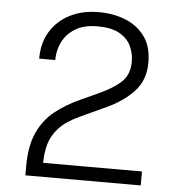

<svg xmlns="http://www.w3.org/2000/svg" viewBox="-51 -761 753 809"><g transform="rotate(5 325.0 -356.0)"><path d="M86 0V-38Q86 -125 112 -181.5Q138 -238 184 -274.5Q230 -311 290 -338L356 -368Q423 -398 457 -429.5Q491 -461 491 -516Q491 -552 476 -583Q461 -614 427 -633Q393 -652 335 -652Q278 -652 241.5 -630Q205 -608 187 -572.5Q169 -537 169 -495H101Q101 -562 131 -610.5Q161 -659 213.5 -685.5Q266 -712 335 -712Q397 -712 448 -691.5Q499 -671 530 -628.5Q561 -586 561 -519Q561 -444 516.5 -396.5Q472 -349 405 -318L297 -268Q237 -241 207 -208.5Q177 -176 166.5 -138.5Q156 -101 156 -59H574V0Z"/></g></svg>

Font: Host Grotesk Light Light
Style: Regular
Weight: 300
Version: Version 1.003